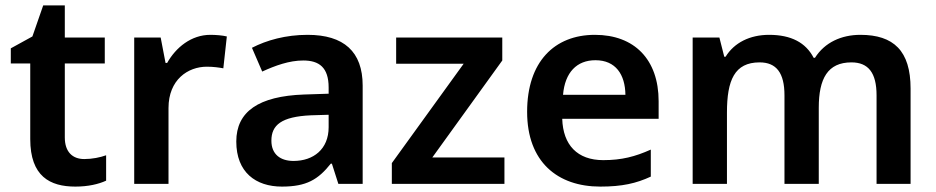

<svg xmlns="http://www.w3.org/2000/svg" viewBox="-20 -681 3467 711"><path d="M292 -92C249 -92 220 -118 220 -172V-446H368V-542H220V-661H140L100 -546L20 -502V-446H92V-166C92 -28 165 10 259 10C306 10 345 1 373 -12V-106C351 -98 321 -92 292 -92Z M759 -552C688 -552 631 -505 599 -448H593L575 -542H477V0H604V-281C604 -386 676 -434 746 -434C770 -434 791 -431 807 -428L820 -546C804 -550 779 -552 759 -552Z M1119 -552C1038 -552 967 -532 913 -504L951 -416C999 -438 1051 -457 1103 -457C1162 -457 1197 -431 1197 -357V-334L1106 -331C938 -325 855 -268 855 -157C855 -43 927 10 1024 10C1115 10 1158 -16 1205 -75H1209L1233 0H1323V-364C1323 -490 1253 -552 1119 -552ZM1131 -254 1197 -256V-210C1197 -128 1140 -85 1067 -85C1019 -85 985 -109 985 -160C985 -218 1022 -249 1131 -254Z M1848 0V-98H1581L1840 -457V-542H1447V-445H1697L1431 -77V0Z M2183 -552C2033 -552 1932 -452 1932 -267C1932 -82 2044 10 2203 10C2284 10 2336 -2 2390 -27V-127C2332 -101 2282 -88 2214 -88C2118 -88 2065 -144 2062 -241H2419V-306C2419 -461 2329 -552 2183 -552ZM2185 -458C2260 -458 2295 -405 2296 -330H2065C2072 -413 2116 -458 2185 -458Z M3166 -552C3096 -552 3034 -524 2998 -467H2993C2964 -523 2910 -552 2828 -552C2757 -552 2699 -523 2667 -471H2662L2644 -542H2545V0H2672V-264C2672 -384 2700 -450 2793 -450C2855 -450 2885 -411 2885 -328V0H3012V-282C3012 -390 3045 -450 3133 -450C3195 -450 3226 -412 3226 -328V0H3352V-353C3352 -493 3289 -552 3166 -552Z"/></svg>

Font: Noto Sans Myanmar UI SemiBold
Style: Regular
Weight: 600
Designer: Monotype Design Team
Foundry: Monotype Imaging Inc.
Version: Version 2.103